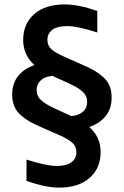

<svg xmlns="http://www.w3.org/2000/svg" viewBox="-20 -730 561 870"><path d="M35.2 -301.8Q35.2 -352.1 62.3 -385.7Q89.4 -419.4 136.2 -435.1Q85 -481 85 -548.8Q85 -622.1 135 -666Q185.1 -710 272.9 -710Q335.9 -710 420.9 -680.2V-583Q330.1 -611.8 284.2 -611.8Q239.3 -611.8 217 -594.7Q194.8 -577.6 194.8 -549.8Q194.8 -522.9 213.1 -506.8Q231.4 -490.7 271 -473.1L350.1 -438Q384.3 -423.3 405.3 -411.4Q426.3 -399.4 446.5 -381.8Q466.8 -364.3 476.3 -341.3Q485.8 -318.4 485.8 -288.1Q485.8 -237.8 458.7 -204.1Q431.6 -170.4 384.8 -154.8Q436 -108.9 436 -41Q436 32.2 386 76.2Q335.9 120.1 248 120.1Q186.5 120.1 100.1 89.8V-6.8Q190.9 22 236.8 22Q281.7 22 304 4.9Q326.2 -12.2 326.2 -40Q326.2 -66.9 307.6 -83.3Q289.1 -99.6 250 -117.2L170.9 -151.9Q136.7 -166.5 115.7 -178.5Q94.7 -190.4 74.5 -208Q54.2 -225.6 44.7 -248.5Q35.2 -271.5 35.2 -301.8ZM222.2 -241.2 303.2 -204.1Q337.4 -207 356.2 -224.1Q375 -241.2 375 -268.1Q375 -294.9 355.5 -313.5Q335.9 -332 298.8 -349.1L217.8 -386.2Q183.6 -383.3 164.8 -366Q146 -348.6 146 -321.8Q146 -294.9 165.5 -276.9Q185.1 -258.8 222.2 -241.2Z"/></svg>

Font: TASA Explorer SemiBold
Style: Regular
Weight: 600
Designer: Weizhong Zhang
Foundry: Local Remote
Version: Version 1.000;Glyphs 3.1.2 (3151)